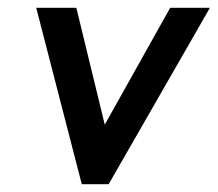

<svg xmlns="http://www.w3.org/2000/svg" viewBox="-20 -473 559 493"><path d="M73 -453 190 0H259L519 -453H417L249 -153L176 -453Z"/></svg>

Font: Rabbid Highway Sign II Hop
Style: Obl
Weight: 400
Foundry: Cannot Into Space Fonts
Version: Version 0.277